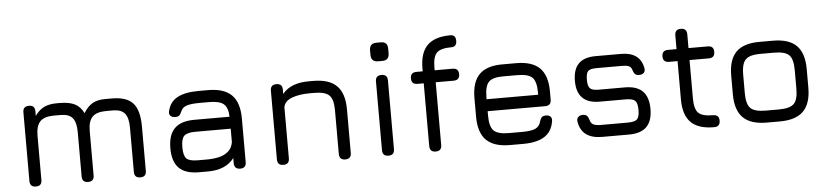

<svg xmlns="http://www.w3.org/2000/svg" viewBox="-43 -937 5060 1174"><g transform="rotate(-5 2487.5 -350.0)"><path d="M647 -496Q737 -496 776 -452.5Q815 -409 815 -309V-36.5Q815 0 778.5 0Q741.5 0 741.5 -36.5V-309Q741.5 -369 719.5 -395.8Q697.5 -422.5 647 -422.5H606Q546 -422.5 520.2 -395.8Q494.5 -369 494.5 -309V-36.5Q494.5 0 458 0Q421 0 421 -36.5V-309Q421 -369 399 -395.8Q377 -422.5 326.5 -422.5H285.5Q225.5 -422.5 199.8 -395.8Q174 -369 174 -309V-36.5Q174 0 137.5 0Q100.5 0 100.5 -36.5V-459Q100.5 -495.5 137.5 -495.5Q174 -495.5 174 -459V-430.5Q199 -465.5 230.2 -480.8Q261.5 -496 306.5 -496H326.5Q385.5 -496 419.8 -478.2Q454 -460.5 472.5 -421Q497.5 -461.5 528 -478.8Q558.5 -496 606 -496Z M1137.5 0Q1055.5 0 1016 -39.5Q976.5 -79 976.5 -161Q976.5 -243 1015.8 -282.5Q1055 -322 1137.5 -322H1354Q1352 -379 1326 -400.5Q1300 -422 1237.5 -422H1179.5Q1125 -422 1098.8 -413Q1072.5 -404 1063.5 -381.5Q1056.5 -363.5 1048.2 -356.2Q1040 -349 1023 -349Q1004.5 -349 994.2 -359.2Q984 -369.5 988 -386.5Q1000 -443 1047 -469.2Q1094 -495.5 1179.5 -495.5H1237.5Q1335 -495.5 1381.5 -449Q1428 -402.5 1428 -305V-37Q1428 0 1391.5 0Q1354.5 0 1354.5 -37V-68.5Q1303 0 1193.5 0ZM1137.5 -73.5H1193.5Q1234 -73.5 1268 -81.5Q1302 -89.5 1325 -109.5Q1348 -129.5 1354.5 -165.5V-248.5H1137.5Q1086 -248.5 1068 -230.2Q1050 -212 1050 -161Q1050 -109.5 1068 -91.5Q1086 -73.5 1137.5 -73.5Z M1656.5 0Q1619.5 0 1619.5 -37V-459Q1619.5 -495.5 1656.5 -495.5Q1693 -495.5 1693 -459V-432Q1744 -495.5 1854.5 -495.5H1882.5Q1980 -495.5 2026.5 -449Q2073 -402.5 2073 -305V-37Q2073 0 2036.5 0Q1999.5 0 1999.5 -37V-305Q1999.5 -372.5 1974.2 -397.2Q1949 -422 1882.5 -422H1854.5Q1788.5 -422 1744 -404.8Q1699.5 -387.5 1693 -350.5V-37Q1693 0 1656.5 0Z M2288 -580.5Q2245 -580.5 2245 -624.5V-651.5Q2245 -694.5 2288 -694.5H2315Q2356.5 -694.5 2356.5 -651.5V-624.5Q2356.5 -580.5 2315 -580.5ZM2301.5 0Q2264.5 0 2264.5 -37V-459Q2264.5 -495.5 2301.5 -495.5Q2338 -495.5 2338 -459V-37Q2338 0 2301.5 0Z M2591.5 0Q2554.5 0 2554.5 -37V-422H2516Q2479 -422 2479 -459Q2479 -495.5 2516 -495.5H2554.5V-513Q2554.5 -609 2600.5 -654.8Q2646.5 -700.5 2742.5 -700.5Q2775 -700.5 2775 -664Q2775 -627 2742.5 -627Q2677 -627 2652.5 -603Q2628 -579 2628 -513V-495.5H2738Q2775 -495.5 2775 -459Q2775 -422 2738 -422H2628V-37Q2628 0 2591.5 0Z M2929 -218V-190Q2929 -123.5 2954 -98.5Q2979 -73.5 3046.5 -73.5H3128.5Q3183.5 -73.5 3209.2 -85.2Q3235 -97 3242.5 -126.5Q3246.5 -143 3255.2 -152Q3264 -161 3281.5 -161Q3300 -161 3309.5 -151.2Q3319 -141.5 3316 -123Q3306.5 -60.5 3259.8 -30.2Q3213 0 3128.5 0H3046.5Q2949 0 2902.2 -46.5Q2855.5 -93 2855.5 -190V-305Q2855.5 -404 2902.2 -450.2Q2949 -496.5 3046.5 -495.5H3128.5Q3226 -495.5 3272.5 -449.2Q3319 -403 3319 -305V-255Q3319 -218 3282.5 -218ZM3046.5 -422Q2979 -423 2954 -398Q2929 -373 2929 -305V-291.5H3245.5V-305Q3245.5 -372.5 3220.8 -397.2Q3196 -422 3128.5 -422Z M3613.5 -0.5Q3550.5 -0.5 3515 -26.8Q3479.5 -53 3470.5 -106Q3467.5 -124 3477.8 -134.5Q3488 -145 3506.5 -145Q3524 -145 3532.2 -136Q3540.5 -127 3545.5 -109Q3551 -88.5 3566.5 -81.2Q3582 -74 3613.5 -74H3777.5Q3819 -74 3833.8 -88.2Q3848.5 -102.5 3848.5 -145Q3848.5 -187.5 3833.8 -202Q3819 -216.5 3777.5 -216.5H3616Q3546.5 -216.5 3511.5 -251.2Q3476.5 -286 3476.5 -355.5Q3476.5 -426.5 3510.8 -461.2Q3545 -496 3616 -496H3772.5Q3888.5 -496 3907 -396.5Q3910 -378 3899.8 -368Q3889.5 -358 3871 -358Q3854 -358 3845.5 -367Q3837 -376 3832.5 -392.5Q3827.5 -410 3813.8 -416.2Q3800 -422.5 3772.5 -422.5H3616Q3576 -422.5 3563 -409.5Q3550 -396.5 3550 -355.5Q3550 -317.5 3563.8 -303.8Q3577.5 -290 3616 -290H3777.5Q3850.5 -290 3886.2 -254Q3922 -218 3922 -145Q3922 -72 3886.2 -36.2Q3850.5 -0.5 3777.5 -0.5Z M4300 0Q4203.5 0 4158 -45.5Q4112.5 -91 4112.5 -187V-422H4060Q4023 -422 4023 -459Q4023 -495.5 4060 -495.5H4112.5V-580Q4112.5 -617 4149 -617Q4186 -617 4186 -580V-495.5H4304.5Q4341 -495.5 4341 -459Q4341 -422 4304.5 -422H4186V-187Q4186 -121 4210.2 -97.2Q4234.5 -73.5 4300 -73.5Q4318 -73.5 4327.5 -64.8Q4337 -56 4337 -37Q4337 0 4300 0Z M4622.5 0Q4525 0 4478.2 -46.5Q4431.5 -93 4431.5 -190V-305Q4431.5 -403.5 4478.2 -449.8Q4525 -496 4622.5 -495.5H4704.5Q4802 -495.5 4848.5 -449Q4895 -402.5 4895 -305V-191Q4895 -93.5 4848.5 -46.8Q4802 0 4704.5 0ZM4505 -190Q4505 -123.5 4530 -98.5Q4555 -73.5 4622.5 -73.5H4704.5Q4772 -73.5 4796.8 -98.5Q4821.5 -123.5 4821.5 -191V-305Q4821.5 -372.5 4796.8 -397.2Q4772 -422 4704.5 -422H4622.5Q4577.5 -422 4552 -411.5Q4526.5 -401 4515.8 -375.5Q4505 -350 4505 -305Z"/></g></svg>

Font: Jura Light SemiBold
Style: Regular
Weight: 600
Version: Version 5.106